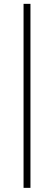

<svg xmlns="http://www.w3.org/2000/svg" viewBox="-20 -730 274 974"><path d="M134.5 223H99.5V-710.5H134.5Z"/></svg>

Font: Anek Latin Medium ExtraLight
Style: Regular
Weight: 250
Version: Version 1.003